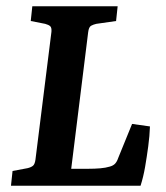

<svg xmlns="http://www.w3.org/2000/svg" viewBox="-20 -592 528 612"><path d="M401 -197 458 -189Q457 -159 452.5 -125.5Q448 -92 442.5 -60Q437 -28 428 0H15L20 -47L68 -56Q80 -59 85.5 -64Q91 -69 93 -83L144 -491Q145 -504 140 -508.5Q135 -513 124 -516L78 -525L83 -572H355L350 -525L287 -516Q278 -514 270.5 -510Q263 -506 261 -489L207 -54H261Q282 -54 299.5 -55.5Q317 -57 330 -61Q341 -64 347 -70.5Q353 -77 357 -89Z"/></svg>

Font: Yrsa SemiBold
Style: Italic
Weight: 600
Italic angle: -7.10001°
Version: Version 2.004